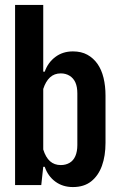

<svg xmlns="http://www.w3.org/2000/svg" viewBox="-20 -749 479 777"><path d="M275 8Q234 8 204 -14Q174 -36 161 -74H155L147 0H41V-729H155V-459H161Q174 -496 204 -518.5Q234 -541 275 -541Q309 -541 333.5 -527.5Q358 -514 374.5 -490.5Q391 -467 399 -434Q407 -401 407 -362V-171Q407 -118 392.5 -78Q378 -38 349 -15Q320 8 275 8ZM226 -81Q246 -81 261.5 -90Q277 -99 285 -117.5Q293 -136 293 -162V-371Q293 -398 285 -415.5Q277 -433 261.5 -442.5Q246 -452 226 -452Q200 -452 182.5 -436Q165 -420 155 -389V-144Q165 -112 182.5 -96.5Q200 -81 226 -81Z"/></svg>

Font: Hubot Sans Condensed SemiBold
Style: Regular
Weight: 600
Width: 3
Designer: Deni Anggara
Foundry: GitHub, Inc., Subsidiary of Microsoft Corporation
Version: Version 2.000